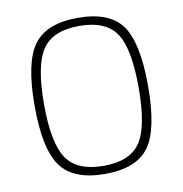

<svg xmlns="http://www.w3.org/2000/svg" viewBox="-80 -777 824 865"><g transform="rotate(-10 332.0 -345.0)"><path d="M130 -622.5Q188 -702 332 -702Q476 -702 533.5 -623Q591 -544 591 -345Q591 -146 533.5 -67Q476 12 332 12Q188 12 130 -67.5Q72 -147 72 -345Q72 -543 130 -622.5ZM500.5 -594.5Q453 -665 332 -665Q211 -665 163 -594Q115 -523 115 -345Q115 -167 163 -96Q211 -25 332 -25Q453 -25 500.5 -95.5Q548 -166 548 -345Q548 -524 500.5 -594.5Z"/></g></svg>

Font: Exo 2.0 Extra Light
Style: Regular
Weight: 250
Designer: Natanael Gama
Version: Version 1.001;PS 001.001;hotconv 1.0.70;makeotf.lib2.5.58329